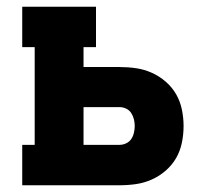

<svg xmlns="http://www.w3.org/2000/svg" viewBox="-20 -550 640 570"><path d="M46 0V-120H83V-410H46V-530H265V-410H228V-351H335Q360 -351 384 -347.5Q408 -344 430.5 -334Q453 -324 472 -307.5Q491 -291 503 -270Q515 -249 520 -224.5Q525 -200 525 -176Q525 -151 520 -126.5Q515 -102 503 -81Q491 -60 472 -43.5Q453 -27 430.5 -17Q408 -7 384 -3.5Q360 0 335 0ZM228 -120H335Q345 -120 354.5 -124.5Q364 -129 369.5 -137Q375 -145 377.5 -155.5Q380 -166 380 -176Q380 -186 377.5 -196Q375 -206 369.5 -214.5Q364 -223 354.5 -227.5Q345 -232 335 -232H228Z"/></svg>

Font: Iosevka Slab Heavy Extended
Style: Regular
Weight: 900
Width: 7
Monospace: yes
Designer: Belleve Invis
Foundry: Belleve Invis
Version: Version 11.1.0; ttfautohint (v1.8.3)